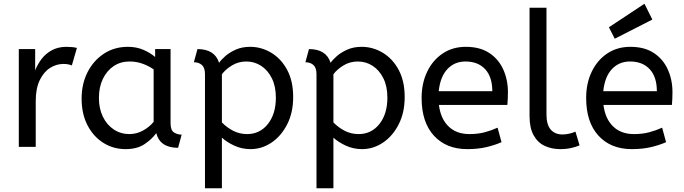

<svg xmlns="http://www.w3.org/2000/svg" viewBox="-20 -781 3636 1021"><path d="M80 0V-520H167V-407Q180 -440 202 -468.5Q224 -497 257 -514.5Q290 -532 334 -532Q349 -532 364 -530.5Q379 -529 389 -526L362 -433Q343 -441 317 -441Q280 -441 246.5 -420Q213 -399 191.5 -355Q170 -311 170 -243V0Z M648 12Q583 12 530 -21Q477 -54 445.5 -114.5Q414 -175 414 -257Q414 -335 445.5 -397Q477 -459 532.5 -495.5Q588 -532 660 -532Q705 -532 741.5 -516.5Q778 -501 805 -478V-520H887V-126Q887 -88 905.5 -76.5Q924 -65 946 -65L927 5Q831 5 811 -73Q788 -41 748.5 -14.5Q709 12 648 12ZM668 -68Q706 -68 740 -86.5Q774 -105 797 -133V-412Q770 -431 737.5 -442.5Q705 -454 669 -454Q621 -454 584.5 -429.5Q548 -405 527 -361.5Q506 -318 506 -260Q506 -204 527 -160.5Q548 -117 585 -92.5Q622 -68 668 -68Z M1070 220V-387Q1070 -421 1053.5 -435.5Q1037 -450 1011 -450L1030 -520Q1122 -520 1145 -447Q1155 -462 1177.5 -482Q1200 -502 1233.5 -517Q1267 -532 1310 -532Q1370 -532 1422.5 -500.5Q1475 -469 1507 -409.5Q1539 -350 1539 -265Q1539 -182 1507 -119.5Q1475 -57 1423.5 -22.5Q1372 12 1312 12Q1266 12 1226 -6.5Q1186 -25 1160 -49V220ZM1294 -68Q1362 -68 1404.5 -121.5Q1447 -175 1447 -262Q1447 -322 1425.5 -365Q1404 -408 1368.5 -431Q1333 -454 1290 -454Q1247 -454 1212.5 -432.5Q1178 -411 1160 -386V-130Q1186 -103 1220 -85.5Q1254 -68 1294 -68Z M1663 220V-387Q1663 -421 1646.5 -435.5Q1630 -450 1604 -450L1623 -520Q1715 -520 1738 -447Q1748 -462 1770.5 -482Q1793 -502 1826.5 -517Q1860 -532 1903 -532Q1963 -532 2015.5 -500.5Q2068 -469 2100 -409.5Q2132 -350 2132 -265Q2132 -182 2100 -119.5Q2068 -57 2016.5 -22.5Q1965 12 1905 12Q1859 12 1819 -6.5Q1779 -25 1753 -49V220ZM1887 -68Q1955 -68 1997.5 -121.5Q2040 -175 2040 -262Q2040 -322 2018.5 -365Q1997 -408 1961.5 -431Q1926 -454 1883 -454Q1840 -454 1805.5 -432.5Q1771 -411 1753 -386V-130Q1779 -103 1813 -85.5Q1847 -68 1887 -68Z M2465 12Q2353 12 2287.5 -59.5Q2222 -131 2222 -260Q2222 -338 2251.5 -399.5Q2281 -461 2334 -496.5Q2387 -532 2457 -532Q2532 -532 2581.5 -499.5Q2631 -467 2656 -412Q2681 -357 2681 -291Q2681 -256 2678 -223H2314Q2323 -150 2365 -109Q2407 -68 2476 -68Q2521 -68 2557 -77.5Q2593 -87 2626 -102L2647 -25Q2611 -9 2566 1.5Q2521 12 2465 12ZM2313 -296H2598Q2598 -372 2560 -413Q2522 -454 2455 -454Q2397 -454 2359 -413.5Q2321 -373 2313 -296Z M2959 12Q2913 12 2876 -5.5Q2839 -23 2817.5 -62Q2796 -101 2796 -163V-740H2886V-172Q2886 -118 2908.5 -92Q2931 -66 2971 -66Q2990 -66 3008.5 -70.5Q3027 -75 3040 -81L3062 -8Q3044 0 3017.5 6Q2991 12 2959 12Z M3340 12Q3228 12 3162.5 -59.5Q3097 -131 3097 -260Q3097 -338 3126.5 -399.5Q3156 -461 3209 -496.5Q3262 -532 3332 -532Q3407 -532 3456.5 -499.5Q3506 -467 3531 -412Q3556 -357 3556 -291Q3556 -256 3553 -223H3189Q3198 -150 3240 -109Q3282 -68 3351 -68Q3396 -68 3432 -77.5Q3468 -87 3501 -102L3522 -25Q3486 -9 3441 1.5Q3396 12 3340 12ZM3188 -296H3473Q3473 -372 3435 -413Q3397 -454 3330 -454Q3272 -454 3234 -413.5Q3196 -373 3188 -296ZM3249 -575 3218 -636 3407 -761 3449 -677Z"/></svg>

Font: ABeeZee
Style: Regular
Weight: 400
Designer: Anja Meiners
Foundry: Anja Meiners
Version: Version 1.003; ttfautohint (v1.8.3)